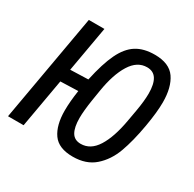

<svg xmlns="http://www.w3.org/2000/svg" viewBox="-131 -702 862 853"><g transform="rotate(30 300.0 -275.5)"><path d="M208 -148.5Q208 -193.5 217 -253L126.5 -250L82.5 0H2.5L99.5 -550H179.5L138.5 -317L230 -320Q249.5 -410.5 274.8 -463Q300 -515.5 337.2 -539.2Q374.5 -563 431.5 -563Q506 -563 536.8 -518.5Q567.5 -474 567.5 -397Q567.5 -346.5 554 -269Q539 -183 517 -123.2Q495 -63.5 452.2 -25.8Q409.5 12 340.5 12Q268 12 238 -30.5Q208 -73 208 -148.5ZM473.5 -249 484 -308Q493.5 -362.5 493.5 -399.5Q493.5 -447.5 478 -472.5Q462.5 -497.5 429.5 -497.5Q379.5 -497.5 346.8 -445Q314 -392.5 299.5 -302L290.5 -246.5Q281.5 -188.5 281.5 -152.5Q281.5 -105 296 -80Q310.5 -55 343 -55Q393 -55 425.2 -106.2Q457.5 -157.5 473.5 -249Z"/></g></svg>

Font: JuliaMono Italic
Style: Regular
Weight: 400
Italic angle: -9°
Monospace: yes
Designer: cormullion
Foundry: corm
Version: Version 0.049; ttfautohint (v1.8.4)